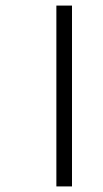

<svg xmlns="http://www.w3.org/2000/svg" viewBox="-20 -619 369 688"><path d="M182 49V-599H238V49Z"/></svg>

Font: Noto Sans Tamil Light
Style: Regular
Weight: 300
Designer: Jelle Bosma - Monotype Design Team
Foundry: Monotype Imaging Inc.
Version: Version 2.004; ttfautohint (v1.8.4.7-5d5b)